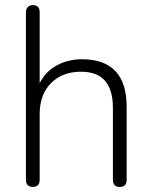

<svg xmlns="http://www.w3.org/2000/svg" viewBox="-20 -730 598 755"><path d="M109 5Q82 5 82 -23V-682Q82 -695 89.5 -702.5Q97 -710 109 -710Q136 -710 136 -682V-382L124 -373Q143 -434 191 -465.5Q239 -497 302 -497Q478 -497 478 -310V-23Q478 5 451 5Q424 5 424 -23V-306Q424 -448 299 -448Q225 -448 180.5 -403Q136 -358 136 -281V-23Q136 5 109 5Z"/></svg>

Font: Nunito VF Beta Light
Style: Regular
Weight: 300
Designer: Vernon Adams
Foundry: newtypography
Version: Version 3.001